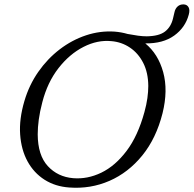

<svg xmlns="http://www.w3.org/2000/svg" viewBox="-20 -861 904 896"><path d="M514.5 -713.5Q546.5 -711 575.5 -702.5Q602 -697.5 624 -694.5Q646 -691.5 665 -691.5Q722.5 -692.5 750 -713.8Q777.5 -735 787 -773.5L794 -803Q797.5 -820.5 808.8 -830.8Q820 -841 837 -840.5Q852.5 -840 859.8 -827.5Q867 -815 861 -793Q845 -732.5 793 -695Q741 -657.5 658 -658.5Q718 -609.5 741.5 -524.5Q765 -439.5 738.5 -332.5Q709 -215.5 644 -135.5Q579 -55.5 490.8 -17Q402.5 21.5 303 14Q238 9.5 188 -22.2Q138 -54 108.5 -108Q79 -162 74 -233.8Q69 -305.5 94 -390Q116 -464.5 158.8 -525.8Q201.5 -587 258.8 -630.8Q316 -674.5 381.5 -696.2Q447 -718 514.5 -713.5ZM321.5 -29.5Q388 -24 452.8 -55.2Q517.5 -86.5 570.5 -156.5Q623.5 -226.5 654 -338Q663.5 -372.5 667.8 -403Q672 -433.5 672 -460Q671.5 -522.5 648.2 -567.8Q625 -613 586.2 -639Q547.5 -665 500 -669Q435 -675.5 369.8 -642.2Q304.5 -609 253 -543Q201.5 -477 177.5 -384Q166 -340.5 161 -303.2Q156 -266 156 -234Q156.5 -136.5 203 -86Q249.5 -35.5 321.5 -29.5Z"/></svg>

Font: Fraunces 9pt S100 Light
Style: Italic
Weight: 300
Italic angle: -16°
Version: Version 1.000; ttfautohint (v1.8.3)